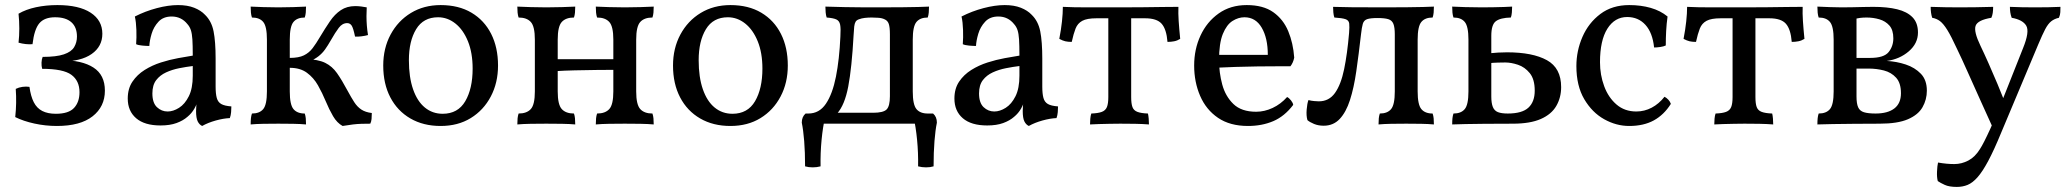

<svg xmlns="http://www.w3.org/2000/svg" viewBox="-20 -487 8148 756"><path d="M204 9Q159 9 115.5 -0.5Q72 -10 40 -26Q43 -54 43.5 -81.5Q44 -109 42 -137Q54 -143 68.5 -145Q83 -147 96 -145Q101 -108 113 -84.5Q125 -61 146.5 -50Q168 -39 200 -39Q250 -39 271.5 -62Q293 -85 293 -124Q293 -169 261 -192.5Q229 -216 146 -216Q143 -227 143.5 -240.5Q144 -254 148 -263Q202 -263 231.5 -273Q261 -283 272 -301.5Q283 -320 283 -343Q283 -380 261 -399.5Q239 -419 197 -419Q155 -419 135 -395.5Q115 -372 108 -313Q95 -312 81 -313.5Q67 -315 53 -319Q56 -345 56 -375Q56 -405 53 -433Q82 -450 121.5 -458.5Q161 -467 206 -467Q291 -467 337 -437Q383 -407 383 -354Q383 -304 341 -274.5Q299 -245 223 -245V-250Q303 -250 348 -221Q393 -192 393 -130Q393 -67 344.5 -29Q296 9 204 9Z M776 9Q765 4 758.5 -9Q752 -22 752 -50Q752 -59 753 -71.5Q754 -84 757 -94H759Q756 -78 745.5 -59.5Q735 -41 718 -27Q701 -12 675 -2.5Q649 7 612 7Q549 7 516 -21.5Q483 -50 483 -99Q483 -138 501.5 -165.5Q520 -193 549.5 -211.5Q579 -230 613.5 -241Q648 -252 681 -258Q714 -264 739 -268Q739 -309 737.5 -332Q736 -355 731.5 -368.5Q727 -382 718 -392Q706 -407 690.5 -414.5Q675 -422 656 -422Q623 -422 604 -401.5Q585 -381 577 -354Q569 -327 568 -306Q557 -306 540.5 -307.5Q524 -309 516 -313Q518 -338 517 -369Q516 -400 511 -422Q552 -443 597.5 -455Q643 -467 681 -467Q718 -467 744.5 -456.5Q771 -446 787 -429Q813 -404 821 -363.5Q829 -323 829 -256V-146Q829 -118 833.5 -101.5Q838 -85 851 -77.5Q864 -70 891 -68Q891 -58 890 -45.5Q889 -33 885 -22Q860 -21 829.5 -12.5Q799 -4 776 9ZM640 -48Q662 -48 685 -62.5Q708 -77 723.5 -108Q739 -139 739 -189V-227Q714 -224 686 -218.5Q658 -213 634 -202Q610 -191 595 -171.5Q580 -152 580 -119Q580 -82 598 -65Q616 -48 640 -48Z M1329 9Q1307 -3 1291.5 -29.5Q1276 -56 1262.5 -88.5Q1249 -121 1232 -151Q1215 -181 1188.5 -200.5Q1162 -220 1121 -220V-259Q1156 -259 1176.5 -269Q1197 -279 1211 -297.5Q1225 -316 1239 -340Q1260 -375 1279 -403Q1298 -431 1322 -447Q1346 -463 1379 -463Q1389 -463 1402 -461.5Q1415 -460 1424 -458Q1423 -442 1423 -423.5Q1423 -405 1424.5 -386Q1426 -367 1429 -349Q1419 -346 1403.5 -344Q1388 -342 1378 -343Q1371 -377 1364.5 -386.5Q1358 -396 1347 -396Q1328 -396 1314 -377.5Q1300 -359 1283 -329Q1271 -308 1260 -292.5Q1249 -277 1233.5 -265Q1218 -253 1191 -241L1182 -255Q1233 -253 1260.5 -239.5Q1288 -226 1307 -199Q1326 -172 1349 -129Q1363 -103 1375 -84.5Q1387 -66 1403 -55.5Q1419 -45 1444 -42Q1444 -29 1443 -18.5Q1442 -8 1438 0Q1419 0 1403 0.5Q1387 1 1370 3Q1353 5 1329 9ZM967 3Q967 -11 968 -21Q969 -31 972 -40Q1002 -40 1016.5 -57.5Q1031 -75 1031 -127V-331Q1031 -383 1016.5 -400.5Q1002 -418 972 -418Q969 -427 968 -437.5Q967 -448 967 -461Q989 -460 1017 -459Q1045 -458 1076 -458Q1107 -458 1135 -459Q1163 -460 1185 -461Q1185 -448 1184 -437.5Q1183 -427 1180 -418Q1150 -418 1135.5 -400.5Q1121 -383 1121 -331V-127Q1121 -75 1135.5 -57.5Q1150 -40 1180 -40Q1183 -31 1184 -21Q1185 -11 1185 3Q1163 1 1135 0.5Q1107 0 1076 0Q1045 0 1017 0.5Q989 1 967 3Z M1715 9Q1647 9 1596 -20.5Q1545 -50 1517 -103.5Q1489 -157 1489 -229Q1489 -297 1518 -351Q1547 -405 1598 -436Q1649 -467 1715 -467Q1786 -467 1836.5 -437Q1887 -407 1914 -353.5Q1941 -300 1941 -229Q1941 -161 1912.5 -107Q1884 -53 1833.5 -22Q1783 9 1715 9ZM1723 -39Q1783 -39 1812 -88.5Q1841 -138 1841 -217Q1841 -279 1822.5 -324.5Q1804 -370 1773 -394.5Q1742 -419 1705 -419Q1647 -419 1618.5 -372Q1590 -325 1590 -250Q1590 -183 1606.5 -135.5Q1623 -88 1653 -63.5Q1683 -39 1723 -39Z M2326 3Q2326 -11 2327 -21Q2328 -31 2331 -40Q2363 -40 2379 -57.5Q2395 -75 2395 -127V-331Q2395 -383 2379 -400.5Q2363 -418 2331 -418Q2328 -427 2327 -437.5Q2326 -448 2326 -461Q2349 -460 2378.5 -459Q2408 -458 2440 -458Q2472 -458 2502 -459Q2532 -460 2554 -461Q2554 -448 2553 -437.5Q2552 -427 2549 -418Q2517 -418 2501 -400.5Q2485 -383 2485 -331V-127Q2485 -75 2501 -57.5Q2517 -40 2549 -40Q2552 -31 2553 -21Q2554 -11 2554 3Q2532 1 2502 0.5Q2472 0 2440 0Q2408 0 2378.5 0.5Q2349 1 2326 3ZM2017 3Q2017 -11 2018 -21Q2019 -31 2022 -40Q2054 -40 2070 -57.5Q2086 -75 2086 -127V-331Q2086 -383 2070 -400.5Q2054 -418 2022 -418Q2019 -427 2018 -437.5Q2017 -448 2017 -461Q2040 -460 2069.5 -459Q2099 -458 2131 -458Q2163 -458 2193 -459Q2223 -460 2245 -461Q2245 -448 2244 -437.5Q2243 -427 2240 -418Q2208 -418 2192 -400.5Q2176 -383 2176 -331V-127Q2176 -75 2192 -57.5Q2208 -40 2240 -40Q2243 -31 2244 -21Q2245 -11 2245 3Q2223 1 2193 0.5Q2163 0 2131 0Q2099 0 2069.5 0.5Q2040 1 2017 3ZM2171 -207V-254H2399V-212Q2370 -212 2327.5 -211.5Q2285 -211 2242.5 -210Q2200 -209 2171 -207Z M2856 9Q2788 9 2737 -20.5Q2686 -50 2658 -103.5Q2630 -157 2630 -229Q2630 -297 2659 -351Q2688 -405 2739 -436Q2790 -467 2856 -467Q2927 -467 2977.5 -437Q3028 -407 3055 -353.5Q3082 -300 3082 -229Q3082 -161 3053.5 -107Q3025 -53 2974.5 -22Q2924 9 2856 9ZM2864 -39Q2924 -39 2953 -88.5Q2982 -138 2982 -217Q2982 -279 2963.5 -324.5Q2945 -370 2914 -394.5Q2883 -419 2846 -419Q2788 -419 2759.5 -372Q2731 -325 2731 -250Q2731 -183 2747.5 -135.5Q2764 -88 2794 -63.5Q2824 -39 2864 -39Z M3165 0V-40H3239L3249 -43H3418Q3458 -43 3471 -56Q3484 -69 3484 -108V-352Q3484 -380 3479.5 -393Q3475 -406 3463 -411Q3453 -416 3438 -417Q3423 -418 3412 -418Q3398 -418 3385 -416.5Q3372 -415 3362 -411Q3353 -408 3349 -401.5Q3345 -395 3343.5 -382.5Q3342 -370 3341 -348Q3334 -220 3320 -146.5Q3306 -73 3276 -40H3163Q3206 -40 3232 -78.5Q3258 -117 3271.5 -185Q3285 -253 3289 -343Q3291 -375 3288 -390Q3285 -405 3273 -410.5Q3261 -416 3235 -418Q3232 -427 3231 -438.5Q3230 -450 3230 -461Q3257 -460 3306.5 -459Q3356 -458 3441 -458Q3499 -458 3535.5 -458.5Q3572 -459 3596 -459.5Q3620 -460 3638 -461Q3638 -448 3637 -437.5Q3636 -427 3633 -418Q3603 -418 3588.5 -400.5Q3574 -383 3574 -331V-127Q3574 -75 3588.5 -57.5Q3603 -40 3633 -40V0ZM3595 168Q3596 115 3591 63.5Q3586 12 3577 -26V-40H3654Q3669 -27 3669 -4Q3663 25 3659.5 68.5Q3656 112 3656 168Q3643 172 3626.5 172Q3610 172 3595 168ZM3211 168Q3196 172 3180 172Q3164 172 3150 168Q3150 112 3146.5 68.5Q3143 25 3137 -4Q3137 -27 3152 -40H3229V-26Q3220 12 3215 63.5Q3210 115 3211 168Z M4031 9Q4020 4 4013.5 -9Q4007 -22 4007 -50Q4007 -59 4008 -71.5Q4009 -84 4012 -94H4014Q4011 -78 4000.5 -59.5Q3990 -41 3973 -27Q3956 -12 3930 -2.5Q3904 7 3867 7Q3804 7 3771 -21.5Q3738 -50 3738 -99Q3738 -138 3756.5 -165.5Q3775 -193 3804.5 -211.5Q3834 -230 3868.5 -241Q3903 -252 3936 -258Q3969 -264 3994 -268Q3994 -309 3992.5 -332Q3991 -355 3986.5 -368.5Q3982 -382 3973 -392Q3961 -407 3945.5 -414.5Q3930 -422 3911 -422Q3878 -422 3859 -401.5Q3840 -381 3832 -354Q3824 -327 3823 -306Q3812 -306 3795.5 -307.5Q3779 -309 3771 -313Q3773 -338 3772 -369Q3771 -400 3766 -422Q3807 -443 3852.5 -455Q3898 -467 3936 -467Q3973 -467 3999.5 -456.5Q4026 -446 4042 -429Q4068 -404 4076 -363.5Q4084 -323 4084 -256V-146Q4084 -118 4088.5 -101.5Q4093 -85 4106 -77.5Q4119 -70 4146 -68Q4146 -58 4145 -45.5Q4144 -33 4140 -22Q4115 -21 4084.5 -12.5Q4054 -4 4031 9ZM3895 -48Q3917 -48 3940 -62.5Q3963 -77 3978.5 -108Q3994 -139 3994 -189V-227Q3969 -224 3941 -218.5Q3913 -213 3889 -202Q3865 -191 3850 -171.5Q3835 -152 3835 -119Q3835 -82 3853 -65Q3871 -48 3895 -48Z M4272 3Q4272 -8 4273 -19.5Q4274 -31 4277 -40Q4304 -41 4318.5 -46.5Q4333 -52 4338.5 -65.5Q4344 -79 4344 -105V-438H4434V-105Q4434 -79 4439 -65.5Q4444 -52 4458.5 -46.5Q4473 -41 4500 -40Q4502 -32 4503 -20Q4504 -8 4504 3Q4479 1 4449.5 0.5Q4420 0 4391 0Q4371 0 4349 0.5Q4327 1 4307 1.5Q4287 2 4272 3ZM4200 -322Q4185 -322 4174.5 -324.5Q4164 -327 4151 -334Q4158 -370 4161.5 -402.5Q4165 -435 4165 -460Q4185 -459 4209.5 -458.5Q4234 -458 4262.5 -458Q4291 -458 4323.5 -458Q4356 -458 4392 -458Q4439 -458 4481 -458.5Q4523 -459 4559 -459.5Q4595 -460 4620 -460Q4619 -435 4621 -404.5Q4623 -374 4627 -334Q4616 -327 4603.5 -324.5Q4591 -322 4577 -322Q4573 -372 4554 -393.5Q4535 -415 4489 -415H4297Q4260 -415 4241.5 -405Q4223 -395 4215 -374.5Q4207 -354 4200 -322Z M4894 9Q4823 9 4776 -23Q4729 -55 4705.5 -109.5Q4682 -164 4682 -229Q4682 -293 4707 -347Q4732 -401 4778.5 -434Q4825 -467 4889 -467Q4954 -467 4993.5 -439Q5033 -411 5052.5 -364Q5072 -317 5076 -260Q5072 -240 5061 -226Q5044 -226 5010 -226Q4976 -226 4933 -225.5Q4890 -225 4845 -223.5Q4800 -222 4760 -220V-271H4972Q4972 -337 4948 -378Q4924 -419 4880 -419Q4856 -419 4833 -404.5Q4810 -390 4795 -353.5Q4780 -317 4780 -250Q4780 -201 4792.5 -154.5Q4805 -108 4836.5 -77.5Q4868 -47 4926 -47Q4959 -47 4991 -62Q5023 -77 5048 -105Q5056 -101 5063.5 -91.5Q5071 -82 5072 -74Q5038 -29 4993.5 -10Q4949 9 4894 9Z M5192 8Q5171 8 5154 1Q5137 -6 5128 -14Q5123 -31 5125 -55.5Q5127 -80 5132 -93Q5143 -90 5155 -89Q5167 -88 5173 -88Q5213 -88 5236.5 -121Q5260 -154 5272.5 -214.5Q5285 -275 5292 -357Q5294 -382 5292.5 -394.5Q5291 -407 5278 -411.5Q5265 -416 5234 -418Q5231 -427 5230 -438.5Q5229 -450 5229 -460Q5255 -459 5302.5 -458.5Q5350 -458 5432 -458Q5486 -458 5522.5 -458.5Q5559 -459 5584 -459.5Q5609 -460 5626 -461Q5626 -448 5625 -437.5Q5624 -427 5621 -418Q5591 -418 5576.5 -400.5Q5562 -383 5562 -331V-127Q5562 -75 5576.5 -57.5Q5591 -40 5621 -40Q5624 -31 5625 -21Q5626 -11 5626 3Q5604 1 5576 0.5Q5548 0 5517 0Q5486 0 5458 0.5Q5430 1 5408 3Q5408 -11 5409 -21Q5410 -31 5413 -40Q5443 -40 5457.5 -57.5Q5472 -75 5472 -127V-352Q5472 -379 5466.5 -393Q5461 -407 5446.5 -411.5Q5432 -416 5404 -416Q5376 -416 5363 -411.5Q5350 -407 5346 -393Q5342 -379 5339 -352Q5330 -273 5320.5 -207Q5311 -141 5295.5 -93Q5280 -45 5255 -18.5Q5230 8 5192 8Z M5698 3Q5698 -11 5699 -21Q5700 -31 5703 -40Q5733 -40 5747.5 -57.5Q5762 -75 5762 -127V-331Q5762 -383 5747.5 -400.5Q5733 -418 5703 -418Q5700 -427 5699 -437.5Q5698 -448 5698 -461Q5720 -460 5749.5 -459Q5779 -458 5815 -458Q5839 -458 5861 -458.5Q5883 -459 5902 -459.5Q5921 -460 5934 -461Q5934 -450 5933 -438Q5932 -426 5929 -418Q5888 -417 5870 -403.5Q5852 -390 5852 -346V-107Q5852 -81 5858 -66Q5864 -51 5878 -45.5Q5892 -40 5917 -40Q5973 -40 5998 -63Q6023 -86 6023 -130Q6023 -175 6003.5 -199Q5984 -223 5957 -232Q5930 -241 5907 -241Q5899 -241 5878 -240.5Q5857 -240 5842 -238V-277Q5861 -279 5879.5 -280Q5898 -281 5914 -281Q6015 -281 6071 -250Q6127 -219 6127 -144Q6127 -103 6108 -70Q6089 -37 6047 -18.5Q6005 0 5937 0Q5868 0 5824 0.5Q5780 1 5751 1.5Q5722 2 5698 3Z M6559 -78Q6532 -35 6492 -13Q6452 9 6395 9Q6344 9 6296.5 -17.5Q6249 -44 6218 -96.5Q6187 -149 6187 -227Q6187 -287 6211 -342Q6235 -397 6281.5 -432Q6328 -467 6395 -467Q6441 -467 6479.5 -456Q6518 -445 6546 -422Q6542 -393 6540.5 -365Q6539 -337 6539 -308Q6531 -304 6517.5 -302Q6504 -300 6493 -300Q6487 -358 6459 -389Q6431 -420 6387 -420Q6338 -420 6309 -374Q6280 -328 6280 -242Q6280 -192 6296.5 -147.5Q6313 -103 6345 -75.5Q6377 -48 6423 -48Q6455 -48 6483.5 -63Q6512 -78 6534 -106Q6542 -102 6549 -94.5Q6556 -87 6559 -78Z M6730 3Q6730 -8 6731 -19.5Q6732 -31 6735 -40Q6762 -41 6776.5 -46.5Q6791 -52 6796.5 -65.5Q6802 -79 6802 -105V-438H6892V-105Q6892 -79 6897 -65.5Q6902 -52 6916.5 -46.5Q6931 -41 6958 -40Q6960 -32 6961 -20Q6962 -8 6962 3Q6937 1 6907.5 0.5Q6878 0 6849 0Q6829 0 6807 0.5Q6785 1 6765 1.5Q6745 2 6730 3ZM6658 -322Q6643 -322 6632.5 -324.5Q6622 -327 6609 -334Q6616 -370 6619.5 -402.5Q6623 -435 6623 -460Q6643 -459 6667.5 -458.5Q6692 -458 6720.5 -458Q6749 -458 6781.5 -458Q6814 -458 6850 -458Q6897 -458 6939 -458.5Q6981 -459 7017 -459.5Q7053 -460 7078 -460Q7077 -435 7079 -404.5Q7081 -374 7085 -334Q7074 -327 7061.5 -324.5Q7049 -322 7035 -322Q7031 -372 7012 -393.5Q6993 -415 6947 -415H6755Q6718 -415 6699.5 -405Q6681 -395 6673 -374.5Q6665 -354 6658 -322Z M7136 3Q7136 -11 7137 -21Q7138 -31 7141 -40Q7171 -40 7185.5 -57.5Q7200 -75 7200 -127V-331Q7200 -383 7185.5 -400.5Q7171 -418 7141 -418Q7138 -427 7137 -437.5Q7136 -448 7136 -461Q7158 -460 7185 -459Q7212 -458 7232 -458Q7252 -458 7274.5 -458.5Q7297 -459 7318.5 -459.5Q7340 -460 7356 -460Q7411 -460 7450 -450.5Q7489 -441 7510.5 -419Q7532 -397 7532 -359Q7532 -316 7496 -285Q7460 -254 7409 -247Q7448 -245 7484 -233Q7520 -221 7543.5 -196.5Q7567 -172 7567 -130Q7567 -95 7550 -65Q7533 -35 7492.5 -17.5Q7452 0 7381 0Q7328 0 7281 0.5Q7234 1 7197 1.5Q7160 2 7136 3ZM7365 -40Q7413 -40 7439 -60Q7465 -80 7465 -120Q7465 -160 7446 -181Q7427 -202 7398 -209.5Q7369 -217 7337 -217H7278V-259H7344Q7398 -259 7416.5 -282Q7435 -305 7435 -336Q7435 -369 7419.5 -386.5Q7404 -404 7380 -411Q7356 -418 7330 -418Q7315 -418 7304 -416.5Q7293 -415 7278 -411L7290 -435V-107Q7290 -79 7296.5 -64.5Q7303 -50 7319.5 -45Q7336 -40 7365 -40Z M7946 -298Q7972 -362 7958.5 -385.5Q7945 -409 7901 -417Q7897 -428 7895.5 -438.5Q7894 -449 7894 -460Q7917 -459 7941 -458.5Q7965 -458 7993 -458Q8021 -458 8046 -458.5Q8071 -459 8093 -460Q8093 -450 8092.5 -439Q8092 -428 8087 -417Q8069 -413 8056.5 -403Q8044 -393 8033 -372Q8022 -351 8006 -313L7859 37Q7831 105 7808.5 147Q7786 189 7766.5 211Q7747 233 7727.5 241Q7708 249 7685 249Q7655 249 7637.5 241Q7620 233 7610 226Q7606 211 7607 188.5Q7608 166 7611 153Q7628 156 7644 157.5Q7660 159 7675 159Q7704 159 7730.5 145Q7757 131 7776 100Q7790 79 7818 17.5Q7846 -44 7877 -124ZM7829 21Q7805 -32 7778.5 -90.5Q7752 -149 7728 -203Q7704 -257 7686 -294Q7663 -344 7647.5 -369Q7632 -394 7618.5 -404Q7605 -414 7588 -417Q7585 -426 7583.5 -437Q7582 -448 7582 -460Q7611 -459 7640 -458.5Q7669 -458 7695 -458Q7721 -458 7759 -458.5Q7797 -459 7828 -460Q7828 -447 7826.5 -436.5Q7825 -426 7821 -417Q7767 -408 7759 -385.5Q7751 -363 7778 -307Q7792 -278 7810 -237.5Q7828 -197 7845 -156.5Q7862 -116 7874 -85Z"/></svg>

Font: Vollkorn
Style: Regular
Weight: 400
Designer: Friedrich Althausen
Foundry: Friedrich Althausen
Version: Version 5.001